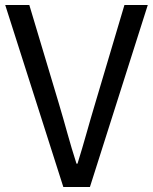

<svg xmlns="http://www.w3.org/2000/svg" viewBox="-20 -753 615 773"><path d="M235 0H342L575 -733H481L363 -336C337 -250 319 -180 292 -94H288C260 -180 243 -250 217 -336L98 -733H1Z"/></svg>

Font: Noto Sans JP Regular
Style: Regular
Weight: 400
Designer: Ryoko NISHIZUKA (kana & ideographs); Paul D. Hunt (Latin, Greek & Cyrillic); Wenlong ZHANG (bopomofo); Sandoll Communica
Foundry: Adobe Systems Incorporated
Version: Version 1.004;PS 1.004;hotconv 1.0.82;makeotf.lib2.5.63406